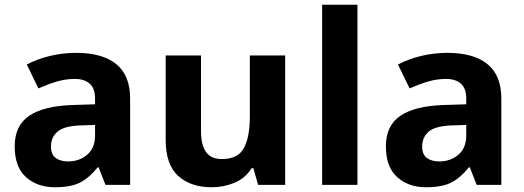

<svg xmlns="http://www.w3.org/2000/svg" viewBox="-20 -780 2210 810"><path d="M302 -557Q412 -557 470.5 -509.5Q529 -462 529 -364V0H425L396 -74H392Q357 -30 318 -10Q279 10 211 10Q138 10 90 -32.5Q42 -75 42 -163Q42 -250 103 -291.5Q164 -333 286 -337L381 -340V-364Q381 -407 358.5 -427Q336 -447 296 -447Q256 -447 218 -435.5Q180 -424 142 -407L93 -508Q137 -531 190.5 -544Q244 -557 302 -557ZM323 -251Q251 -249 223 -225Q195 -201 195 -162Q195 -128 215 -113.5Q235 -99 267 -99Q315 -99 348 -127.5Q381 -156 381 -208V-253Z M1183 -546V0H1069L1049 -70H1041Q1015 -28 969.5 -9Q924 10 873 10Q785 10 732 -37.5Q679 -85 679 -190V-546H828V-227Q828 -169 849 -139Q870 -109 916 -109Q984 -109 1009 -155.5Q1034 -202 1034 -289V-546Z M1488 0H1339V-760H1488Z M1868 -557Q1978 -557 2036.5 -509.5Q2095 -462 2095 -364V0H1991L1962 -74H1958Q1923 -30 1884 -10Q1845 10 1777 10Q1704 10 1656 -32.5Q1608 -75 1608 -163Q1608 -250 1669 -291.5Q1730 -333 1852 -337L1947 -340V-364Q1947 -407 1924.5 -427Q1902 -447 1862 -447Q1822 -447 1784 -435.5Q1746 -424 1708 -407L1659 -508Q1703 -531 1756.5 -544Q1810 -557 1868 -557ZM1889 -251Q1817 -249 1789 -225Q1761 -201 1761 -162Q1761 -128 1781 -113.5Q1801 -99 1833 -99Q1881 -99 1914 -127.5Q1947 -156 1947 -208V-253Z"/></svg>

Font: Noto Sans Bamum
Style: Regular
Weight: 400
Designer: Monotype Design Team
Foundry: Monotype Imaging Inc.
Version: Version 2.001